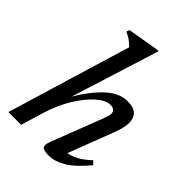

<svg xmlns="http://www.w3.org/2000/svg" viewBox="-212 -806 914 914"><g transform="rotate(45 245.0 -349.0)"><path d="M123.5 -111.5 90 0H4L192.5 -624.5Q179 -638.5 165.5 -648.5Q152 -658.5 130.5 -667.5L135.5 -683.5L292 -710.5H305L165 -265Q210 -341.5 261.8 -389.8Q313.5 -438 368 -438Q412.5 -438 430 -419Q447.5 -400 447.5 -369.5Q447.5 -337.5 428 -287.5L341 -60.5Q393.5 -68 452 -123.5L468.5 -106.5Q414 -41 370 -15Q326 11 287 11Q251.5 11 242.8 0.2Q234 -10.5 245.5 -40.5L345.5 -299.5Q350.5 -312 353.5 -322.5Q356.5 -333 356.5 -341.5Q356.5 -353 349 -360.5Q341.5 -368 322.5 -368Q292.5 -368 254.8 -334.8Q217 -301.5 181.5 -243.8Q146 -186 123.5 -111.5Z"/></g></svg>

Font: Newsreader Text Medium
Style: Italic
Weight: 500
Italic angle: -17°
Designer: Hugues Gentile
Foundry: Production Type
Version: Version 1.001